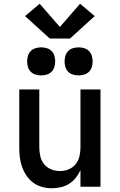

<svg xmlns="http://www.w3.org/2000/svg" viewBox="-20 -998 640 1026"><path d="M257 8Q231 8 205 1Q179 -6 158 -21.5Q137 -37 122 -59Q107 -81 98 -106Q89 -131 86 -157.5Q83 -184 83 -210V-520H190V-210Q190 -186 195.5 -162.5Q201 -139 216 -120.5Q231 -102 253.5 -93Q276 -84 300 -84Q324 -84 346.5 -93Q369 -102 384 -120.5Q399 -139 404.5 -162.5Q410 -186 410 -210V-520H517V0H410V-89Q400 -67 385 -48Q370 -29 349.5 -16Q329 -3 305 2.5Q281 8 257 8ZM400 -595Q385 -595 370 -599.5Q355 -604 344.5 -614.5Q334 -625 329.5 -640Q325 -655 325 -670Q325 -685 329.5 -700Q334 -715 344.5 -725.5Q355 -736 370 -740.5Q385 -745 400 -745Q415 -745 430 -740.5Q445 -736 455.5 -725.5Q466 -715 470.5 -700Q475 -685 475 -670Q475 -655 470.5 -640Q466 -625 455.5 -614.5Q445 -604 430 -599.5Q415 -595 400 -595ZM200 -595Q185 -595 170 -599.5Q155 -604 144.5 -614.5Q134 -625 129.5 -640Q125 -655 125 -670Q125 -685 129.5 -700Q134 -715 144.5 -725.5Q155 -736 170 -740.5Q185 -745 200 -745Q215 -745 230 -740.5Q245 -736 255.5 -725.5Q266 -715 270.5 -700Q275 -685 275 -670Q275 -655 270.5 -640Q266 -625 255.5 -614.5Q245 -604 230 -599.5Q215 -595 200 -595ZM354 -792H246L114 -912L192 -978L300 -854L408 -978L486 -912Z"/></svg>

Font: Zed Mono Semibold Extended
Style: Regular
Weight: 600
Width: 7
Monospace: yes
Designer: Belleve Invis
Foundry: Belleve Invis
Version: Version 1.0.0; ttfautohint (v1.8.4)